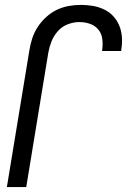

<svg xmlns="http://www.w3.org/2000/svg" viewBox="-20 -763 540 783"><path d="M8 0 100 -559Q104 -584 112 -608Q120 -632 134.5 -654Q149 -676 169 -694Q189 -712 212 -723Q235 -734 260 -738.5Q285 -743 310 -743Q335 -743 358.5 -739Q382 -735 403.5 -725Q425 -715 441 -698Q457 -681 466 -659.5Q475 -638 477 -613.5Q479 -589 475 -564L474 -555H396L397 -561Q400 -583 397 -605Q394 -627 380.5 -643Q367 -659 346.5 -666Q326 -673 303 -673Q280 -673 256.5 -664Q233 -655 216 -636Q199 -617 190 -594Q181 -571 177 -548L87 0Z"/></svg>

Font: Iosevka Term Curly
Style: Italic
Weight: 400
Italic angle: -9°
Designer: Belleve Invis
Foundry: Belleve Invis
Version: Version 32.3.0